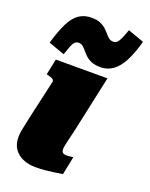

<svg xmlns="http://www.w3.org/2000/svg" viewBox="-151 -890 763 975"><g transform="rotate(20 230.0 -402.0)"><path d="M301 -584Q271 -584 251.5 -592Q232 -600 219.5 -612Q207 -624 197.5 -635.5Q188 -647 178.5 -655Q169 -663 155 -663Q143 -663 134.5 -654.5Q126 -646 119.5 -628.5Q113 -611 103 -582L16 -613Q36 -682 57 -724Q78 -766 106 -785.5Q134 -805 174 -805Q203 -805 221.5 -797Q240 -789 252.5 -777.5Q265 -766 274.5 -754.5Q284 -743 293.5 -735.5Q303 -728 318 -728Q330 -728 338.5 -736.5Q347 -745 355 -763.5Q363 -782 373 -810L460 -779Q441 -709 417.5 -666Q394 -623 365 -603.5Q336 -584 301 -584ZM164 6Q125 6 95 -7.5Q65 -21 48 -46Q31 -71 31 -109Q31 -124 34 -141.5Q37 -159 42.5 -184Q48 -209 56 -246L98 -431Q99 -437 95.5 -441.5Q92 -446 84.5 -449Q77 -452 65 -455L57 -457L75 -543H354L287 -233Q280 -204 275 -183Q270 -162 267.5 -149Q265 -136 265 -128Q265 -115 272 -109.5Q279 -104 293 -104Q301 -104 307 -105Q313 -106 318.5 -106.5Q324 -107 328 -107L308 -9Q290 -6 267 -2.5Q244 1 218 3.5Q192 6 164 6Z"/></g></svg>

Font: Roboto Serif 20pt Black
Style: Italic
Weight: 900
Italic angle: -10°
Version: Version 1.008